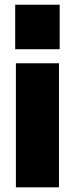

<svg xmlns="http://www.w3.org/2000/svg" viewBox="-20 -800 320 820"><path d="M47.9 0V-529.8H231.9V0ZM234.9 -779.8V-589.8H44.9V-779.8Z"/></svg>

Font: Cooper Hewitt
Style: Heavy
Weight: 713
Designer: Village Type and Design LLC
Foundry: Cooper Hewitt Smithsonian Design Museum
Version: 1.000